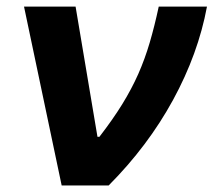

<svg xmlns="http://www.w3.org/2000/svg" viewBox="-20 -566 652 586"><path d="M168.2 0 53.3 -545.9H210.7L277.5 -148.4H283.4Q324.3 -201.4 353.1 -248Q381.8 -294.6 402.1 -340.4Q422.3 -386.2 437 -436.2Q451.7 -486.1 464.5 -545.9H611.7Q584.9 -401.6 508.1 -260.9Q431.3 -120.2 311.7 0Z"/></svg>

Font: Inter Tight
Style: Italic
Weight: 400
Italic angle: -9.39999°
Designer: Rasmus Andersson
Foundry: rsms
Version: Version 3.002